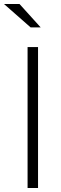

<svg xmlns="http://www.w3.org/2000/svg" viewBox="-45 -934 301 954"><path d="M92 0V-700H144V0ZM107 -798 -25 -914H52L157 -798Z"/></svg>

Font: Red Hat Text Light
Style: Regular
Weight: 300
Designer: Pentagram, MCKL
Foundry: Pentagram, MCKL
Version: Version 1.023; ttfautohint (v1.8.3)